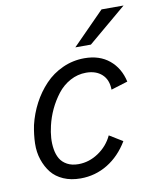

<svg xmlns="http://www.w3.org/2000/svg" viewBox="-80 -753 676 825"><g transform="rotate(-10 258.0 -340.0)"><path d="M280.3 -548.8 419.4 -689.9H515.6L348.1 -548.8ZM205.6 9.8Q163.6 9.8 131.1 -4.4Q98.6 -18.6 79.1 -43Q59.6 -67.4 48.3 -100.6Q37.1 -133.8 38.1 -171.9Q39.1 -210 47.4 -251Q59.1 -299.8 82 -343.3Q105 -386.7 137.7 -421.1Q170.4 -455.6 215.1 -475.8Q259.8 -496.1 310.1 -496.1Q376 -496.1 418.7 -460.7Q461.4 -425.3 474.6 -365.2L401.9 -342.8Q401.4 -386.2 375.5 -409.9Q349.6 -433.6 306.6 -433.6Q269.5 -433.6 236.8 -415.8Q204.1 -397.9 181.4 -368.4Q158.7 -338.9 142.8 -305.2Q127 -271.5 118.7 -235.4Q112.3 -208.5 110.6 -183.3Q108.9 -158.2 112.8 -134Q116.7 -109.9 127.2 -92Q137.7 -74.2 158 -63.2Q178.2 -52.2 207 -52.2Q253.4 -52.2 294.4 -79.8Q335.4 -107.4 356 -151.4L413.6 -116.2Q377.4 -55.7 323.5 -22.9Q269.5 9.8 205.6 9.8Z"/></g></svg>

Font: HK Grotesk Italic
Style: Regular
Weight: 400
Italic angle: -13°
Designer: Alfredo Marco Pradil and Stefan Peev
Foundry: Hanken Design Co.
Version: Version 1.000;PS 001.000;hotconv 1.0.88;makeotf.lib2.5.64775